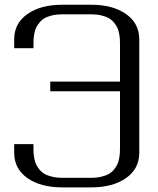

<svg xmlns="http://www.w3.org/2000/svg" viewBox="-20 -812 686 832"><path d="M41.5 -187.5Q41.5 -187.5 125 -187.5V-172.9Q125 -159.7 125.5 -149.9Q126 -140.1 128.7 -125.5Q131.3 -110.8 136.2 -100.3Q141.1 -89.8 150.4 -78.1Q159.7 -66.4 172.4 -58.8Q185.1 -51.3 205.1 -46.4Q225.1 -41.5 250 -41.5H375Q399.9 -41.5 419.9 -46.4Q439.9 -51.3 452.6 -58.8Q465.3 -66.4 474.6 -78.1Q483.9 -89.8 488.8 -100.3Q493.7 -110.8 496.3 -125.5Q499 -140.1 499.5 -149.9Q500 -159.7 500 -172.9V-416.5H197.8V-458.5H500V-618.7Q500 -631.8 499.5 -641.6Q499 -651.4 496.3 -666Q493.7 -680.7 488.8 -691.2Q483.9 -701.7 474.6 -713.4Q465.3 -725.1 452.6 -732.7Q439.9 -740.2 419.9 -745.1Q399.9 -750 375 -750H250Q225.1 -750 205.1 -745.1Q185.1 -740.2 172.4 -732.7Q159.7 -725.1 150.4 -713.4Q141.1 -701.7 136.2 -691.2Q131.3 -680.7 128.7 -666Q126 -651.4 125.5 -641.6Q125 -631.8 125 -618.7V-603H41.5V-641.6Q41.5 -710.9 98.9 -751.2Q156.2 -791.5 250 -791.5H375Q468.8 -791.5 526.1 -751.2Q583.5 -710.9 583.5 -641.6V-149.9Q583.5 -80.6 526.1 -40.3Q468.8 0 375 0H250Q156.2 0 98.9 -40.3Q41.5 -80.6 41.5 -149.9Z"/></svg>

Font: Gputeks
Style: Regular
Weight: 500
Version: Version 0.9